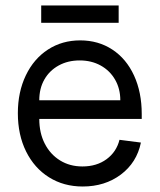

<svg xmlns="http://www.w3.org/2000/svg" viewBox="-20 -663 581 699"><path d="M45 -251Q45 -328 74 -388.5Q103 -449 154.5 -482.5Q206 -516 272 -516Q338 -516 389 -482.5Q440 -449 468 -388Q496 -327 496 -248V-230H123Q123 -179 143 -140Q163 -101 198.5 -79Q234 -57 280 -57Q332 -57 368 -83.5Q404 -110 415 -154L493 -144Q478 -71 420 -27.5Q362 16 281 16Q212 16 158.5 -17.5Q105 -51 75 -111.5Q45 -172 45 -251ZM270 -443Q227 -443 193.5 -424.5Q160 -406 141.5 -373.5Q123 -341 123 -298H418Q418 -340 399 -373Q380 -406 346.5 -424.5Q313 -443 270 -443ZM130 -643H412V-580H130Z"/></svg>

Font: Uncut Sans Variable
Style: Regular
Weight: 400
Designer: Kasper Nordkvist
Foundry: UNCUT.wtf
Version: Version 1.303;Glyphs 3.1.2 (3151)